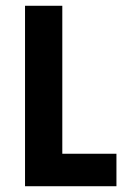

<svg xmlns="http://www.w3.org/2000/svg" viewBox="-20 -645 457 665"><path d="M66.7 0H383.3V-112.5H195.8V-625H66.7Z"/></svg>

Font: Afacad
Style: Bold
Weight: 700
Designer: Kristian Moeller
Foundry: Dicotype
Version: Version 1.000